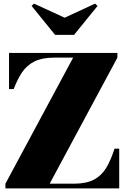

<svg xmlns="http://www.w3.org/2000/svg" viewBox="-20 -1043 714 1063"><path d="M10 0V-26L385 -724H281Q213 -724 170.8 -702.8Q128.5 -681.5 102.2 -642.5Q76 -603.5 56 -550H30V-750H630V-724L255 -26H389Q457 -26 499.2 -48Q541.5 -70 567.8 -113.2Q594 -156.5 614 -220H640V0ZM285 -850 155 -1010 168 -1023 338 -945 506.5 -1023 520 -1010 390 -850Z"/></svg>

Font: Bodoni Moda 9pt Black
Style: Regular
Weight: 900
Designer: Owen Earl
Foundry: indestructible type
Version: Version 2.005